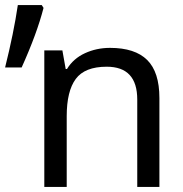

<svg xmlns="http://www.w3.org/2000/svg" viewBox="-29 -734 717 754"><path d="M135 -714 142 -703Q116 -602 56 -469H-9Q25 -605 41 -714ZM403 -546Q501 -546 549 -498.5Q597 -451 597 -349V0H510V-343Q510 -472 390 -472Q304 -472 268.5 -424Q233 -376 233 -278V0H145V-536H216L229 -463H234Q259 -504 304.5 -525Q350 -546 403 -546Z"/></svg>

Font: Advent Sans Logo
Style: Regular
Weight: 400
Designer: Types & Symbols
Foundry: Types & Symbols
Version: Version 1.002